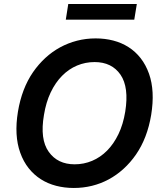

<svg xmlns="http://www.w3.org/2000/svg" viewBox="-20 -929 815 959"><path d="M69.6 -371.1Q88.8 -486.9 145.2 -568.9Q172.6 -608.3 206.5 -639.6Q240.4 -670.8 280.2 -692.5Q320 -714.1 364.7 -725.7Q409.4 -737.2 457.7 -737.2Q504.3 -737.2 545.8 -726.4Q587.4 -715.6 621.8 -693.7Q656.2 -671.9 682.4 -638.5Q708.5 -605.1 724.4 -560.4Q754.6 -474.8 735.1 -355.1Q715.9 -239.7 659.8 -158Q631.7 -117.2 597.1 -85.8Q562.5 -54.3 522.9 -33Q483.3 -11.7 439.5 -0.9Q395.6 9.9 348.7 9.9Q302.2 9.9 260.5 -0.9Q218.8 -11.7 184.3 -33.6Q149.9 -55.4 123.4 -88.6Q96.9 -121.8 81 -166.5Q50.1 -252.5 69.6 -371.1ZM223.4 -170.8Q267.8 -108.3 353 -108.3Q398.8 -108.3 440.2 -125.7Q481.5 -143.1 514.7 -176.5Q547.9 -209.9 571.6 -258.9Q595.2 -307.9 605.5 -371.1Q625 -492.9 582 -555.8Q538.4 -619 452.4 -619Q406.2 -619 364.9 -601.6Q323.5 -584.2 290.1 -550.4Q256.7 -516.7 233.3 -467.7Q209.9 -418.7 199.6 -355.1Q178.6 -233 223.4 -170.8ZM321 -909.1H663.4L650.6 -830.6H308.6Z"/></svg>

Font: Inter P Semi Bold
Style: Italic
Weight: 600
Italic angle: 9.39999°
Designer: Rasmus Andersson
Foundry: rsms
Version: Version 3.018;git-588b23468